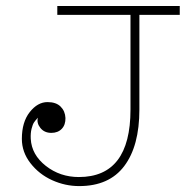

<svg xmlns="http://www.w3.org/2000/svg" viewBox="-20 -610 640 643"><path d="M139.2 -268.1Q168 -268.1 183.1 -252.9Q198.2 -237.8 199.2 -214.8Q199.7 -191.9 186.8 -178.5Q173.8 -165 151.9 -165Q128.4 -165 115.2 -181.6Q102.1 -198.2 106.9 -215.8Q98.6 -207 94 -200.2Q89.4 -193.4 85.7 -178.7Q82 -164.1 83 -145Q85.9 -91.8 133.5 -54.4Q181.2 -17.1 244.1 -17.1Q417 -17.1 417 -243.2V-560.1H171.9V-589.8H582V-560.1H446.8V-243.2Q446.8 -121.1 396.2 -54Q345.7 13.2 245.1 13.2Q198.2 13.2 154.5 -6.6Q110.8 -26.4 82 -63.5Q53.2 -100.6 53.2 -145Q53.2 -201.2 79.6 -234.6Q106 -268.1 139.2 -268.1Z"/></svg>

Font: Compagnon Light
Style: Regular
Weight: 400
Designer: Juliette Duhe, Lea Pradine
Foundry: Velvetyne Type Foundry
Version: Version 1.000;PS 001.000;hotconv 1.0.88;makeotf.lib2.5.64775